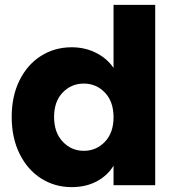

<svg xmlns="http://www.w3.org/2000/svg" viewBox="-20 -760 719 788"><path d="M274 -566Q329 -566 374.5 -543Q420 -520 446 -481V-740H617V0H446V-80Q422 -40 377.5 -16Q333 8 274 8Q205 8 149 -27.5Q93 -63 60.5 -128.5Q28 -194 28 -280Q28 -366 60.5 -431Q93 -496 149 -531Q205 -566 274 -566ZM324 -417Q273 -417 237.5 -380.5Q202 -344 202 -280Q202 -216 237.5 -178.5Q273 -141 324 -141Q375 -141 410.5 -178Q446 -215 446 -279Q446 -343 410.5 -380Q375 -417 324 -417Z"/></svg>

Font: IBM-Poppins
Style: Poppins-Bold
Weight: 700
Designer: Mike Abbink, Paul van der Laan, Pieter van Rosmalen, Ben Mitchell, Mark Frömberg
Foundry: Bold Monday
Version: Version 1.1